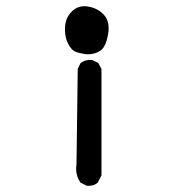

<svg xmlns="http://www.w3.org/2000/svg" viewBox="-20 -599 540 615"><path d="M258 -4 238 -14Q220 -39 225 -72L229 -378L238 -397Q254 -409 275 -407L295 -397L305 -378V-37L293 -14Q279 -2 258 -4ZM260 -425Q240 -427 224 -432.5Q208 -438 197 -461.5Q186 -485 188.5 -515Q191 -545 212.5 -564.5Q234 -584 265.5 -577.5Q297 -571 315 -549Q333 -527 326 -488Q319 -449 302 -437Q285 -425 260 -425Z"/></svg>

Font: NaniFont Regular
Style: Regular
Weight: 400
Designer: Nanigashitei
Version: Version 1.036